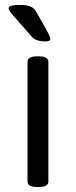

<svg xmlns="http://www.w3.org/2000/svg" viewBox="-20 -752 305 774"><path d="M63 -732C31 -732 15 -729 15 -719C15 -708 25 -699 109 -603C120 -591 139 -585 160 -585C176 -585 183 -588 183 -595C183 -605 171 -626 125 -706C114 -725 95 -732 63 -732ZM135 -525H131C103 -525 91 -517 91 -503V-20C91 -6 103 2 131 2H135C163 2 175 -6 175 -20V-503C175 -517 163 -525 135 -525Z"/></svg>

Font: Asap
Style: Regular
Weight: 400
Designer: Pablo Cosgaya
Foundry: Pablo Cosgaya
Version: Version 1.007;PS 001.007;hotconv 1.0.70;makeotf.lib2.5.58329